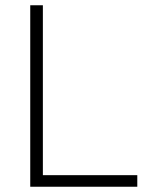

<svg xmlns="http://www.w3.org/2000/svg" viewBox="-20 -710 566 730"><path d="M95 0V-690H143V-44H502V0Z"/></svg>

Font: Oxanium ExtraLight
Style: Regular
Weight: 200
Designer: Severin Meyer
Version: Version 2.000